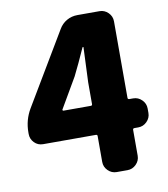

<svg xmlns="http://www.w3.org/2000/svg" viewBox="-83 -814 774 885"><g transform="rotate(-10 304.0 -372.0)"><path d="M195.3 -327.1Q194.3 -325.2 195.8 -323.2Q197.3 -321.3 199.2 -321.3H327.1Q334 -321.3 334 -328.1V-429.7Q334 -434.6 340.8 -592.8Q340.8 -594.7 338.9 -594.7Q336.9 -594.7 335.9 -592.8Q303.7 -520.5 277.3 -467.8ZM525.4 -321.3Q548.8 -321.3 565.9 -304.2Q583 -287.1 583 -263.7V-243.2Q583 -219.7 565.9 -202.6Q548.8 -185.5 525.4 -185.5H507.8Q500 -185.5 500 -178.7V-57.6Q500 -34.2 482.9 -17.1Q465.8 0 442.4 0H391.6Q368.2 0 351.1 -17.1Q334 -34.2 334 -57.6V-178.7Q334 -185.5 327.1 -185.5H80.1Q55.7 -185.5 39.1 -202.6Q22.5 -219.7 22.5 -243.2V-251Q22.5 -308.6 51.8 -358.4L252 -694.3Q265.6 -717.8 288.6 -731Q311.5 -744.1 338.9 -744.1H442.4Q465.8 -744.1 482.9 -727.1Q500 -710 500 -686.5V-328.1Q500 -321.3 507.8 -321.3Z"/></g></svg>

Font: Gen Jyuu Gothic Heavy
Style: Bold
Weight: 900
Designer: [Source Han Sans]
Ryoko NISHIZUKA  (kana & ideographs); Paul D. Hunt (Latin, Greek & Cyrillic); Wenlong ZHANG  (bopomofo
Version: Version 1.002.20150607